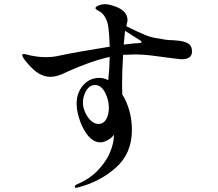

<svg xmlns="http://www.w3.org/2000/svg" viewBox="-20 -835 1040 917"><path d="M897 -589Q897 -552 847 -552Q839 -552 779 -560Q770 -561 718.5 -568Q667 -575 622 -575Q604 -575 568 -573Q563 -495 563 -429Q563 -397 564 -384Q586 -349 598 -305.5Q610 -262 610 -215Q610 -102 533 -34Q456 34 353 60Q346 62 343 62Q340 62 338.5 60.5Q337 59 337 57Q337 51 346 46Q408 20 447.5 -21.5Q487 -63 505 -106Q523 -149 524 -185V-192Q517 -179 496.5 -167Q476 -155 459 -155Q410 -155 373 -231Q361 -256 353.5 -285.5Q346 -315 346 -341Q346 -391 376.5 -427Q407 -463 455 -463Q477 -463 497 -452Q503 -506 504 -563Q418 -545 298 -491Q255 -468 220 -468Q193 -468 165 -484Q143 -497 114.5 -529Q86 -561 86 -572Q86 -577 93 -577Q98 -577 108.5 -574.5Q119 -572 126 -570Q166 -562 197 -562Q236 -562 267 -570Q369 -591 504 -612Q502 -672 498 -701Q495 -728 484 -749Q473 -770 458 -779Q453 -782 444.5 -787Q436 -792 436 -796Q436 -803 451 -809Q466 -815 479 -815Q499 -815 522 -807Q589 -786 589 -739Q589 -732 583 -710Q639 -682 673 -668Q707 -654 746 -650Q776 -643 806 -643L828 -641Q858 -639 877.5 -628Q897 -617 897 -589ZM656 -634Q656 -638 649 -642.5Q642 -647 640 -648L577 -688V-686L571 -622Q601 -626 623 -628Q628 -628 637.5 -628.5Q647 -629 651.5 -630Q656 -631 656 -634ZM500 -321Q500 -358 481.5 -393.5Q463 -429 434 -429Q408 -429 392 -402.5Q376 -376 376 -344Q376 -323 386.5 -299Q397 -275 414 -259Q431 -243 450 -243Q474 -243 487 -265Q500 -287 500 -321Z"/></svg>

Font: Shippori Mincho SemiBold
Style: Regular
Weight: 600
Designer: FONTDASU
Foundry: FONTDASU / Google Inc. / but / Adobe
Version: Version 3.110; ttfautohint (v1.8.3)